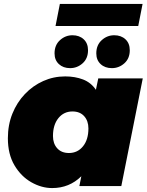

<svg xmlns="http://www.w3.org/2000/svg" viewBox="-20 -945 745 975"><path d="M245 10Q191 10 139 -19.5Q87 -49 53.5 -105.5Q20 -162 20 -243Q20 -311 43 -368Q66 -425 106.5 -467.5Q147 -510 199.5 -533.5Q252 -557 311 -557Q361 -557 401.5 -541.5Q442 -526 467 -489L479 -547H705L596 0H383L393 -50Q332 10 245 10ZM330 -168Q374 -168 401.5 -202Q429 -236 429 -293Q429 -331 407.5 -355Q386 -379 348 -379Q304 -379 276.5 -345Q249 -311 249 -254Q249 -216 270.5 -192Q292 -168 330 -168ZM336 -599Q301 -599 279 -619.5Q257 -640 257 -674Q257 -716 284.5 -741Q312 -766 348 -766Q383 -766 405 -745.5Q427 -725 427 -690Q427 -648 399.5 -623.5Q372 -599 336 -599ZM548 -599Q513 -599 491 -619.5Q469 -640 469 -674Q469 -716 496.5 -741Q524 -766 560 -766Q595 -766 617 -745.5Q639 -725 639 -690Q639 -648 611.5 -623.5Q584 -599 548 -599ZM262 -813 284 -925H704L682 -813Z"/></svg>

Font: Montserrat Black
Style: Italic
Weight: 900
Italic angle: -11.3°
Designer: Julieta Ulanovsky
Foundry: Julieta Ulanovsky
Version: Version 9.000; ttfautohint (v1.8.4.7-5d5b)